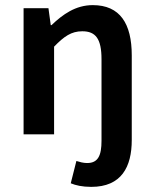

<svg xmlns="http://www.w3.org/2000/svg" viewBox="-20 -524 601 749"><path d="M336 205C454 205 494 127 494 22V-308C494 -432 448 -504 342 -504C275 -504 225 -468 181 -426H178L169 -492H72V0H191V-342C230 -382 258 -402 301 -402C353 -402 376 -373 376 -293V25C376 82 363 112 320 112C305 112 291 108 278 104L256 191C275 199 301 205 336 205Z"/></svg>

Font: Source Sans Pro Semibold
Style: Regular
Weight: 600
Designer: Paul D. Hunt
Foundry: Adobe Systems Incorporated
Version: Version 3.006;hotconv 1.0.111;makeotfexe 2.5.65597